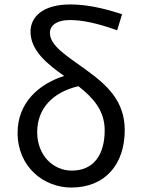

<svg xmlns="http://www.w3.org/2000/svg" viewBox="-20 -829 634 862"><path d="M300 13C452 13 540 -91 540 -245C540 -375 461 -447 367 -515C279 -579 204 -623 204 -682C204 -712 231 -739 294 -739C347 -739 414 -726 506 -693L528 -765C438 -795 363 -809 295 -809C172 -809 117 -753 117 -687C117 -603 190 -543 268 -488C151 -451 59 -365 59 -233C59 -79 177 13 300 13ZM332 -442C397 -391 450 -334 450 -244C450 -135 401 -63 302 -63C221 -63 147 -129 147 -236C147 -341 216 -415 332 -442Z"/></svg>

Font: Noto Sans CJK JP
Style: Regular
Weight: 400
Designer: Ryoko NISHIZUKA 西塚涼子 (kana, bopomofo & ideographs); Paul D. Hunt (Latin, Greek & Cyrillic); Sandoll Communications 산돌커뮤니
Foundry: Adobe
Version: Version 2.004;hotconv 1.0.118;makeotfexe 2.5.65603